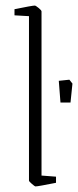

<svg xmlns="http://www.w3.org/2000/svg" viewBox="-20 -659 280 689"><path d="M84 -11V-601L32 -604V-626Q96 -639 105 -639Q108 -639 118.5 -630.5Q129 -622 129 -618V-29L181 -25V-3Q116 10 107 10Q105 10 94.5 1Q84 -8 84 -11ZM191 -369 229 -373 240 -359 233 -291H197Z"/></svg>

Font: Grenze ExtraLight
Style: Regular
Weight: 275
Designer: Renata Polastri
Foundry: Omnibus-Type
Version: Version 1.002; ttfautohint (v1.8)